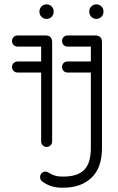

<svg xmlns="http://www.w3.org/2000/svg" viewBox="-20 -673 539 880"><path d="M60.5 -459.5Q49.8 -459.5 42.4 -466.9Q35 -474.2 35 -485Q35 -495.4 42.4 -502.9Q49.8 -510.5 60.5 -510.5H187.9Q219 -510.5 219 -479.4V-25.1Q219 -14.4 211.6 -7Q204.2 0.4 193.5 0.4Q182.8 0.4 175.7 -7Q168.6 -14.4 168.6 -25.1V-459.5ZM60.5 -340.6Q49.8 -340.6 42.4 -348Q35 -355.4 35 -365.8Q35 -376.5 42.4 -383.9Q49.8 -391.2 60.5 -391.2H193.5Q204.2 -391.2 211.6 -383.9Q219 -376.5 219 -365.8Q219 -355.4 211.6 -348Q204.2 -340.6 193.5 -340.6ZM160.9 -621Q160.9 -634.1 170.3 -643.6Q179.8 -653 193.5 -653Q207 -653 216.4 -643.6Q225.9 -634.1 225.9 -621V-618.8Q225.9 -605.2 216.4 -595.8Q207 -586.4 193.5 -586.4Q179.8 -586.4 170.3 -595.8Q160.9 -605.2 160.9 -618.8ZM289.2 -459.5Q278.5 -459.5 271.4 -466.9Q264.4 -474.2 264.4 -485Q264.4 -495.4 271.4 -502.9Q278.5 -510.5 289.2 -510.5H416.2Q447.4 -510.5 447.4 -479.4V5Q447.4 96.8 398.9 142Q350.4 187.2 272.5 187.2H260.5Q238.9 187.2 216.6 180.6Q194.2 173.9 175 159.5Q163.8 152.4 163.8 138.9Q163.8 128.1 170.8 120.8Q177.9 113.4 188.6 113.4Q194.9 113.4 201.9 117.6Q229.9 136.2 260.5 136.2H272.5Q334.9 136.2 365.6 105.9Q396.4 75.5 396.4 5V-459.5ZM289.2 -340.6Q278.5 -340.6 271.4 -348Q264.4 -355.4 264.4 -365.8Q264.4 -376.5 271.4 -383.9Q278.5 -391.2 289.2 -391.2H421.9Q432.6 -391.2 440 -383.9Q447.4 -376.5 447.4 -365.8Q447.4 -355.4 440 -348Q432.6 -340.6 421.9 -340.6ZM389.2 -621Q389.2 -634.1 398.7 -643.6Q408.1 -653 421.9 -653Q435.4 -653 444.8 -643.6Q454.2 -634.1 454.2 -621V-618.8Q454.2 -605.2 444.8 -595.8Q435.4 -586.4 421.9 -586.4Q408.1 -586.4 398.7 -595.8Q389.2 -605.2 389.2 -618.8Z"/></svg>

Font: Libertine-Super Thin
Style: Regular
Weight: 100
Designer: Bastien Sozeau
Foundry: NBR — Bastien Sozeau
Version: Version 2.003;gftools[0.9.33]